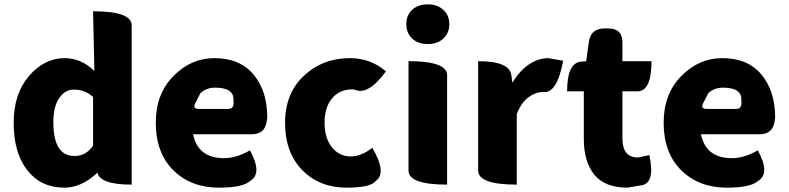

<svg xmlns="http://www.w3.org/2000/svg" viewBox="-20 -851 3635 885"><path d="M276 14Q169 14 106 -66Q43 -146 43 -285Q43 -418 113 -500Q184 -583 278 -583Q354 -583 415 -524L409 -799Q587 -799 587 -734V0Q442 0 429 -55Q356 14 276 14ZM323 -132Q377 -132 409 -180V-404Q372 -438 320 -438Q280 -438 253 -399Q226 -361 226 -287Q226 -132 323 -132Z M988 14Q861 14 779 -66Q698 -147 698 -285Q698 -418 779 -500Q860 -583 968 -583Q1086 -583 1149 -507Q1212 -431 1212 -309L1210 -297Q1204 -232 1139 -232H870Q893 -122 1012 -122Q1070 -122 1132 -158Q1191 -51 1133 -17Q1100 14 988 14ZM880 -375Q867 -349 896 -349H1032Q1061 -349 1056 -387Q1061 -447 971 -447Q932 -447 904 -422Z M1577 14Q1454 14 1374 -66Q1294 -147 1294 -285Q1294 -421 1381 -502Q1468 -583 1593 -583Q1688 -583 1759 -522Q1676 -409 1615 -438L1604 -439Q1545 -439 1510 -397Q1476 -356 1476 -285Q1476 -215 1510 -172Q1544 -130 1597 -130Q1646 -130 1696 -170Q1765 -53 1711 -16Q1688 14 1577 14Z M2041 0Q1863 0 1863 -65V-569Q2041 -569 2041 -504V0ZM1952 -648Q1907 -648 1880 -673Q1853 -698 1853 -740Q1853 -781 1880 -806Q1907 -831 1952 -831Q1996 -831 2023 -806Q2051 -781 2051 -740Q2051 -698 2023 -673Q1996 -648 1952 -648Z M2362 0Q2184 0 2184 -65V-569Q2329 -569 2337 -504L2342 -470Q2375 -525 2418 -554Q2462 -583 2507 -583L2576 -571Q2547 -418 2484 -427Q2449 -427 2415 -402Q2382 -377 2362 -325V0Z M2872 14Q2769 14 2720 -45Q2671 -105 2671 -211V-430H2594Q2594 -562 2659 -567L2682 -569L2694 -656Q2702 -720 2767 -720H2784Q2849 -720 2849 -655V-569H2983Q2983 -430 2918 -430H2849V-213Q2849 -125 2921 -125L2973 -136Q3001 -7 2937 3Z M3329 14Q3202 14 3120 -66Q3039 -147 3039 -285Q3039 -418 3120 -500Q3201 -583 3309 -583Q3427 -583 3490 -507Q3553 -431 3553 -309L3551 -297Q3545 -232 3480 -232H3211Q3234 -122 3353 -122Q3411 -122 3473 -158Q3532 -51 3474 -17Q3441 14 3329 14ZM3221 -375Q3208 -349 3237 -349H3373Q3402 -349 3397 -387Q3402 -447 3312 -447Q3273 -447 3245 -422Z"/></svg>

Font: Swei Half Moon CJK SC
Style: Black
Weight: 900
Version: Version 2.071